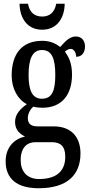

<svg xmlns="http://www.w3.org/2000/svg" viewBox="-20 -764 478 1021"><path d="M204 -606C284 -606 323 -669 324 -744H279C270 -696 242 -676 204 -676C166 -676 137 -696 129 -744H84C85 -669 124 -606 204 -606ZM186 237C337 237 408 166 408 52C408 -28 366 -92 265 -92H179C148 -92 128 -104 128 -135C128 -164 144 -185 157 -197C168 -193 192 -191 205 -191C312 -191 363 -264 363 -367C363 -427 346 -462 325 -489C334 -497 343 -504 357 -504C371 -504 385 -486 385 -462C418 -462 432 -488 432 -517C432 -546 416 -570 383 -570C344 -570 318 -532 300 -514C276 -533 246 -547 205 -547C96 -547 42 -477 42 -362C42 -293 75 -234 123 -210C88 -186 60 -156 60 -116C60 -72 87 -51 113 -38C58 -26 10 17 10 94C10 185 68 237 186 237ZM203 -239C153 -239 132 -281 132 -364C132 -452 153 -498 203 -498C255 -498 274 -454 274 -365C274 -280 256 -239 203 -239ZM188 188C122 188 90 146 90 88C90 13 131 -8 169 -8H254C302 -8 327 13 327 70C327 136 291 188 188 188Z"/></svg>

Font: Noto Serif Bengali ExtraCondensed Medium
Style: Regular
Weight: 500
Width: 2
Designer: Juan Bruce, Universal Thirst, Indian Type Foundry and the Monotype Design Team.
Foundry: Monotype Imaging Inc.
Version: Version 2.003